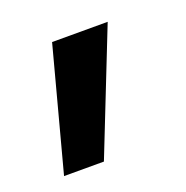

<svg xmlns="http://www.w3.org/2000/svg" viewBox="-59 -146 334 344"><g transform="rotate(-20 108.0 26.5)"><path d="M72 -90H178L86 143H10Z"/></g></svg>

Font: Red Hat Display Medium
Style: Regular
Weight: 500
Designer: Pentagram / MCKL
Foundry: Pentagram / MCKL
Version: Version 1.005; Red Hat Display Medium